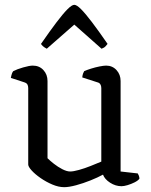

<svg xmlns="http://www.w3.org/2000/svg" viewBox="-20 -772 625 796"><path d="M246 4Q223 4 197 -7Q171 -18 148 -34Q125 -50 111 -65.5Q97 -81 97 -90V-407Q97 -416 93.5 -422Q90 -428 80 -431L25 -449Q27 -460 29.5 -467Q32 -474 35 -477Q50 -485 76 -492.5Q102 -500 116 -500Q143 -500 160 -481.5Q177 -463 177 -436V-116Q187 -106 203.5 -93Q220 -80 238.5 -70.5Q257 -61 271 -61Q284 -61 307.5 -67.5Q331 -74 356 -84Q381 -94 400 -102V-407Q400 -416 396 -422.5Q392 -429 383 -431L321 -451Q322 -461 324.5 -467.5Q327 -474 329 -477Q340 -482 357.5 -487.5Q375 -493 392.5 -496.5Q410 -500 420 -500Q446 -500 463 -481.5Q480 -463 480 -436V-61L551 -53Q553 -50 555.5 -44Q558 -38 558 -31Q552 -23 538 -16Q524 -9 509 -4.5Q494 0 484 0Q459 0 436.5 -14.5Q414 -29 407 -48Q385 -36 355 -24Q325 -12 295.5 -4Q266 4 246 4ZM174 -570Q164 -575 158 -580.5Q152 -586 150 -590Q188 -645 215 -680.5Q242 -716 260 -734Q278 -752 288 -752Q298 -752 316 -734Q334 -716 361 -680.5Q388 -645 426 -590Q423 -586 417.5 -580Q412 -574 401 -570L288 -670Z"/></svg>

Font: Texturina 12pt Light
Style: Regular
Weight: 300
Designer: Guillermo Torres Carreño
Foundry: Omnibus-Type
Version: Version 1.002